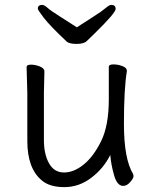

<svg xmlns="http://www.w3.org/2000/svg" viewBox="-20 -749 630 787"><path d="M162 -456 160 -368V-175Q160 -117 181 -79.5Q202 -42 242.5 -42Q283 -42 323.5 -75Q364 -108 395 -171.5Q426 -235 426 -342V-475Q426 -485 445 -485Q464 -485 482 -478Q500 -471 500 -459V-457Q488 -385 488 -241Q488 -97 526 -35Q527 -33 527 -25.5Q527 -18 513.5 -2.5Q500 13 485 13Q460 13 447.5 -31Q435 -75 432 -114Q405 -59 354.5 -20.5Q304 18 244 18Q184 18 152 -9Q92 -58 92 -171V-368L89 -474Q89 -484 107 -484Q125 -484 143.5 -476.5Q162 -469 162 -456ZM295 -637Q330 -660 364 -681.5Q398 -703 413 -716Q428 -729 436 -729Q454 -729 454 -712.5Q454 -696 368 -612Q348 -593 336 -581Q324 -569 294.5 -569Q265 -569 254 -578Q184 -644 159.5 -676Q135 -708 135 -713Q135 -729 153 -729Q161 -729 176 -716Q191 -703 225.5 -681.5Q260 -660 295 -637Z"/></svg>

Font: ToneOZ-Pinyin-WenKai-Regular
Style: Regular
Weight: 400
Designer: Fontworks Inc.
Foundry: ToneOZ
Version: Version 0.240331